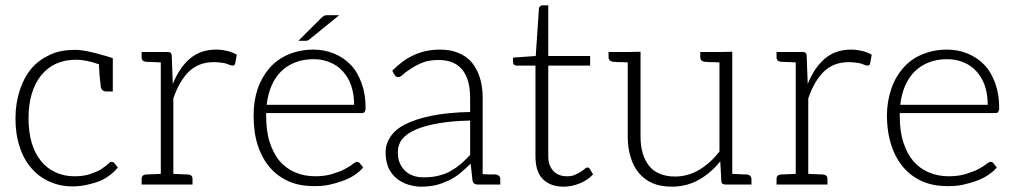

<svg xmlns="http://www.w3.org/2000/svg" viewBox="-20 -692 3805 720"><path d="M409 -80C407 -83 403 -85 399 -85C395 -85 391 -83 385 -77C379 -71 370 -65 360 -58C350 -51 336 -46 320 -40C304 -34 283 -31 259 -31C233 -31 209 -36 188 -46C167 -56 149 -69 134 -88C119 -106 107 -129 99 -156C91 -183 87 -214 87 -249C87 -283 91 -313 99 -340C107 -367 119 -390 134 -409C149 -428 168 -443 190 -453C212 -463 237 -468 266 -468C291 -468 319 -462 351 -451C352 -438 352 -425 353 -413C354 -401 355 -392 356 -385C357 -378 357 -374 357 -373C358 -357 365 -349 379 -349H403V-474L377 -482C360 -487 339 -493 316 -498C293 -503 275 -505 263 -505C227 -505 196 -500 168 -487C140 -474 116 -457 97 -434C78 -411 64 -384 54 -353C44 -322 38 -287 38 -249C38 -209 43 -173 54 -141C64 -109 79 -83 98 -61C117 -39 140 -22 166 -11C192 1 220 7 252 7C271 7 289 5 306 1C323 -3 339 -7 354 -13C369 -19 381 -27 393 -36C405 -45 414 -54 422 -64Z M832 -501C819 -504 806 -506 791 -506C752 -506 719 -495 692 -472C665 -449 644 -417 628 -377L624 -482C624 -488 622 -492 620 -494C618 -496 614 -497 608 -497H583H511V-478C511 -465 518 -461 530 -460C536 -460 542 -460 583 -458V-40C542 -38 536 -38 530 -38C518 -37 511 -33 511 -20V0H583H630H702V-20C702 -33 695 -37 683 -38C677 -38 671 -38 630 -40V-323C645 -367 665 -401 689 -424C713 -447 744 -459 782 -459C792 -459 801 -458 809 -457C817 -456 825 -455 830 -453C836 -451 839 -449 843 -448C847 -447 850 -446 852 -446C858 -446 861 -449 862 -454L868 -487C857 -493 845 -498 832 -501Z M1155 -506C1120 -506 1088 -499 1060 -487C1032 -475 1009 -458 990 -436C971 -414 956 -388 946 -358C936 -328 931 -295 931 -259C931 -217 936 -179 947 -146C958 -113 973 -86 993 -63C1013 -40 1037 -23 1065 -11C1093 1 1124 6 1158 6C1177 6 1196 5 1214 1C1232 -3 1250 -8 1266 -14C1282 -20 1297 -27 1310 -36C1323 -45 1334 -54 1342 -64L1329 -80C1327 -83 1323 -85 1319 -85C1316 -85 1310 -83 1303 -77C1296 -71 1286 -65 1273 -58C1261 -51 1245 -46 1227 -40C1209 -34 1187 -31 1162 -31C1134 -31 1109 -36 1086 -46C1063 -56 1044 -70 1028 -89C1012 -108 1000 -132 991 -160C982 -188 978 -222 978 -259V-268H1337C1342 -268 1345 -269 1347 -272C1349 -275 1351 -280 1351 -287C1351 -322 1346 -353 1336 -380C1326 -407 1313 -431 1295 -449C1278 -467 1257 -481 1233 -491C1209 -501 1183 -506 1155 -506ZM1156 -470C1179 -470 1199 -466 1218 -458C1237 -450 1253 -439 1266 -424C1279 -409 1290 -392 1297 -371C1304 -350 1308 -326 1308 -299H980C983 -325 989 -349 998 -370C1007 -391 1019 -409 1034 -424C1049 -439 1067 -450 1087 -458C1107 -466 1130 -470 1156 -470ZM1252 -635H1210C1203 -635 1198 -635 1196 -633C1193 -632 1190 -629 1186 -626L1099 -539H1125C1129 -539 1131 -539 1133 -540C1135 -541 1137 -542 1140 -544Z M1836 -38H1829H1813C1806 -38 1798 -39 1790 -39V-324C1790 -352 1787 -376 1780 -399C1773 -422 1763 -441 1750 -457C1737 -473 1720 -485 1700 -493C1680 -502 1657 -506 1630 -506C1594 -506 1562 -499 1533 -486C1504 -473 1477 -453 1451 -427L1459 -412C1462 -406 1467 -403 1474 -403C1479 -403 1486 -407 1493 -414C1500 -421 1510 -427 1522 -435C1534 -443 1547 -450 1564 -457C1581 -464 1601 -467 1625 -467C1664 -467 1694 -455 1714 -430C1734 -405 1743 -370 1743 -324V-272C1687 -271 1639 -266 1599 -258C1559 -250 1526 -239 1500 -226C1474 -213 1456 -197 1444 -179C1432 -161 1426 -142 1426 -121C1426 -98 1430 -78 1437 -62C1445 -46 1455 -33 1467 -23C1479 -13 1494 -5 1510 0C1526 5 1542 8 1559 8C1579 8 1598 6 1615 2C1632 -2 1647 -8 1662 -15C1677 -22 1691 -31 1705 -42C1718 -53 1731 -65 1745 -78L1752 -14C1754 -5 1761 0 1771 0H1772H1790H1856V-20C1856 -31 1849 -37 1836 -38ZM1743 -111C1731 -99 1720 -87 1708 -77C1696 -67 1683 -58 1669 -50C1655 -42 1640 -37 1624 -33C1608 -29 1590 -27 1571 -27C1558 -27 1545 -28 1533 -32C1521 -36 1511 -41 1502 -49C1493 -57 1485 -67 1480 -79C1474 -91 1472 -105 1472 -122C1472 -140 1477 -156 1488 -170C1499 -184 1515 -195 1537 -205C1559 -215 1587 -223 1621 -229C1655 -235 1696 -239 1743 -240Z M2095 8C2116 8 2136 3 2156 -5C2175 -13 2191 -24 2204 -38L2191 -60C2188 -63 2186 -64 2183 -64C2181 -64 2177 -63 2173 -59C2169 -55 2164 -52 2158 -48C2152 -44 2144 -40 2135 -36C2126 -32 2117 -31 2105 -31C2095 -31 2085 -33 2077 -36C2069 -39 2062 -44 2056 -50C2050 -56 2045 -64 2041 -74C2037 -84 2036 -95 2036 -109V-446H2193V-482H2036V-672H2013C2009 -672 2007 -670 2005 -668C2003 -666 2001 -663 2001 -660L1989 -482L1904 -476V-458C1904 -454 1905 -452 1907 -450C1909 -448 1913 -446 1917 -446H1988V-106C1988 -67 1997 -39 2016 -20C2035 -1 2061 8 2095 8Z M2778 -38H2773H2765C2762 -38 2757 -39 2750 -39C2743 -39 2735 -40 2726 -40V-498L2678 -497H2606V-478C2606 -467 2613 -461 2626 -460H2631C2633 -460 2636 -459 2639 -459H2654C2661 -459 2669 -458 2678 -458V-124C2656 -95 2630 -72 2602 -55C2574 -39 2544 -30 2512 -30C2468 -30 2435 -44 2414 -70C2393 -97 2382 -133 2382 -180V-498L2334 -497H2262V-478C2262 -467 2269 -461 2282 -460H2287C2289 -460 2292 -459 2295 -459H2310C2317 -459 2325 -458 2334 -458V-180C2334 -151 2338 -125 2345 -102C2352 -79 2362 -59 2376 -43C2390 -27 2406 -14 2427 -5C2448 4 2472 8 2500 8C2537 8 2571 -1 2601 -18C2631 -35 2658 -58 2681 -87L2685 -13C2685 -4 2691 0 2700 0H2726H2798V-20C2798 -31 2791 -37 2778 -38Z M3213 -501C3200 -504 3187 -506 3172 -506C3133 -506 3100 -495 3073 -472C3046 -449 3025 -417 3009 -377L3005 -482C3005 -488 3003 -492 3001 -494C2999 -496 2995 -497 2989 -497H2964H2892V-478C2892 -465 2899 -461 2911 -460C2917 -460 2923 -460 2964 -458V-40C2923 -38 2917 -38 2911 -38C2899 -37 2892 -33 2892 -20V0H2964H3011H3083V-20C3083 -33 3076 -37 3064 -38C3058 -38 3052 -38 3011 -40V-323C3026 -367 3046 -401 3070 -424C3094 -447 3125 -459 3163 -459C3173 -459 3182 -458 3190 -457C3198 -456 3206 -455 3211 -453C3217 -451 3220 -449 3224 -448C3228 -447 3231 -446 3233 -446C3239 -446 3242 -449 3243 -454L3249 -487C3238 -493 3226 -498 3213 -501Z M3531 -506C3496 -506 3464 -499 3436 -487C3408 -475 3385 -458 3366 -436C3347 -414 3332 -388 3322 -358C3312 -328 3306 -295 3306 -259C3306 -217 3312 -179 3323 -146C3334 -113 3349 -86 3369 -63C3389 -40 3413 -23 3441 -11C3469 1 3500 6 3534 6C3553 6 3572 5 3590 1C3608 -3 3626 -8 3642 -14C3658 -20 3673 -27 3686 -36C3699 -45 3710 -54 3718 -64L3705 -80C3703 -83 3699 -85 3695 -85C3692 -85 3686 -83 3679 -77C3672 -71 3662 -65 3649 -58C3637 -51 3621 -46 3603 -40C3585 -34 3563 -31 3538 -31C3510 -31 3485 -36 3462 -46C3439 -56 3420 -70 3404 -89C3388 -108 3376 -132 3367 -160C3358 -188 3354 -222 3354 -259V-268H3713C3718 -268 3721 -269 3723 -272C3725 -275 3727 -280 3727 -287C3727 -322 3722 -353 3712 -380C3702 -407 3689 -431 3671 -449C3654 -467 3633 -481 3609 -491C3585 -501 3559 -506 3531 -506ZM3532 -470C3555 -470 3575 -466 3594 -458C3613 -450 3629 -439 3642 -424C3655 -409 3666 -392 3673 -371C3680 -350 3684 -326 3684 -299H3356C3359 -325 3365 -349 3374 -370C3383 -391 3395 -409 3410 -424C3425 -439 3443 -450 3463 -458C3483 -466 3506 -470 3532 -470Z"/></svg>

Font: SVN-Aleo
Style: Light
Weight: 300
Designer: Alessio Laiso
Version: Version 1.2.2